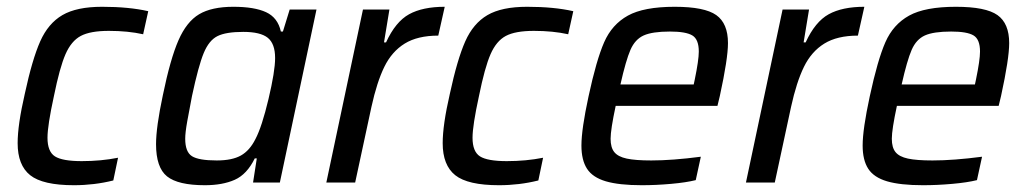

<svg xmlns="http://www.w3.org/2000/svg" viewBox="-20 -538 3027 566"><path d="M32 -116Q32 -170 53 -261Q75 -363 98.5 -416Q122 -469 164 -493.5Q206 -518 281 -518Q360 -518 417 -505L402 -437Q357 -447 301 -447Q246 -447 218 -432Q190 -417 173 -378Q156 -339 139 -255Q120 -168 120 -132Q120 -91 142 -77Q164 -63 221 -63Q278 -63 328 -73L314 -6Q258 8 198 8Q106 8 69 -21.5Q32 -51 32 -116Z M440 -113Q440 -163 460 -257Q482 -364 506 -419Q530 -474 567 -496Q604 -518 668 -518Q730 -518 764.5 -502Q799 -486 808 -445H814L834 -510H913L805 0H726L737 -71H731Q708 -24 672 -8Q636 8 584 8Q505 8 472.5 -18Q440 -44 440 -113ZM733 -128Q752 -164 771.5 -246Q791 -328 791 -367Q791 -409 769.5 -426.5Q748 -444 697 -444Q646 -444 621 -431.5Q596 -419 580.5 -381.5Q565 -344 546 -255Q538 -214 532 -180.5Q526 -147 526 -129Q526 -90 546 -77.5Q566 -65 619 -65Q664 -65 690 -79.5Q716 -94 733 -128Z M1050 -510H1128L1112 -413H1118Q1146 -474 1186 -496Q1226 -518 1291 -518L1272 -433Q1211 -433 1173 -409.5Q1135 -386 1113 -341Q1091 -296 1075 -223L1027 0H942Z M1285 -116Q1285 -170 1306 -261Q1328 -363 1351.5 -416Q1375 -469 1417 -493.5Q1459 -518 1534 -518Q1613 -518 1670 -505L1655 -437Q1610 -447 1554 -447Q1499 -447 1471 -432Q1443 -417 1426 -378Q1409 -339 1392 -255Q1373 -168 1373 -132Q1373 -91 1395 -77Q1417 -63 1474 -63Q1531 -63 1581 -73L1567 -6Q1511 8 1451 8Q1359 8 1322 -21.5Q1285 -51 1285 -116Z M1694 -109Q1694 -157 1715 -254Q1738 -361 1761 -413.5Q1784 -466 1831 -492Q1878 -518 1969 -518Q2057 -518 2091.5 -493.5Q2126 -469 2126 -411Q2126 -365 2102 -255L2095 -226H1795Q1780 -156 1780 -129Q1780 -103 1791 -89.5Q1802 -76 1827.5 -70.5Q1853 -65 1900 -65Q1962 -65 2046 -76L2031 -7Q2003 0 1958.5 4Q1914 8 1872 8Q1805 8 1766 -3.5Q1727 -15 1710.5 -40.5Q1694 -66 1694 -109ZM2025 -289 2028 -303Q2040 -361 2040 -386Q2040 -422 2021 -433.5Q2002 -445 1955 -445Q1903 -445 1877.5 -433.5Q1852 -422 1838.5 -391Q1825 -360 1809 -289Z M2287 -510H2365L2349 -413H2355Q2383 -474 2423 -496Q2463 -518 2528 -518L2509 -433Q2448 -433 2410 -409.5Q2372 -386 2350 -341Q2328 -296 2312 -223L2264 0H2179Z M2523 -109Q2523 -157 2544 -254Q2567 -361 2590 -413.5Q2613 -466 2660 -492Q2707 -518 2798 -518Q2886 -518 2920.5 -493.5Q2955 -469 2955 -411Q2955 -365 2931 -255L2924 -226H2624Q2609 -156 2609 -129Q2609 -103 2620 -89.5Q2631 -76 2656.5 -70.5Q2682 -65 2729 -65Q2791 -65 2875 -76L2860 -7Q2832 0 2787.5 4Q2743 8 2701 8Q2634 8 2595 -3.5Q2556 -15 2539.5 -40.5Q2523 -66 2523 -109ZM2854 -289 2857 -303Q2869 -361 2869 -386Q2869 -422 2850 -433.5Q2831 -445 2784 -445Q2732 -445 2706.5 -433.5Q2681 -422 2667.5 -391Q2654 -360 2638 -289Z"/></svg>

Font: Saira Semi Condensed
Style: Italic
Weight: 400
Width: 4
Italic angle: -12°
Designer: Hector Gatti with collaboration of the Omnibus-Type team
Foundry: Omnibus-Type
Version: Version 1.001; ttfautohint (v1.8)